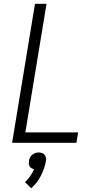

<svg xmlns="http://www.w3.org/2000/svg" viewBox="-20 -755 540 1015"><path d="M44 0 165 -735H226L114 -55H393L384 0ZM145 240 112 208Q128 193 140 175.5Q152 158 160 139Q152 138 146 134Q140 130 136.5 124Q133 118 132.5 110.5Q132 103 133 96Q134 87 138.5 78Q143 69 150.5 63Q158 57 167 54Q176 51 185 51Q194 51 202 54Q210 57 215.5 63Q221 69 222.5 78Q224 87 223 96Q216 135 196.5 173.5Q177 212 145 240Z"/></svg>

Font: Iosevka Curly Light
Style: Italic
Weight: 300
Italic angle: -9°
Monospace: yes
Designer: Belleve Invis
Foundry: Belleve Invis
Version: Version 22.1.2; ttfautohint (v1.8.4)